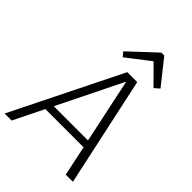

<svg xmlns="http://www.w3.org/2000/svg" viewBox="-293 -1044 1159 1159"><g transform="rotate(45 286.0 -464.5)"><path d="M318 -700H403L554 0H493L355 -651H352L31 0H-29ZM120 -241H471L465 -193H113ZM212 -772 380 -929H405L530 -772L498 -744L374 -869H397L235 -744Z"/></g></svg>

Font: Pathway Extreme 8pt Thin 12pt
Style: Italic
Weight: 100
Italic angle: -8°
Version: Version 1.001;gftools[0.9.26]